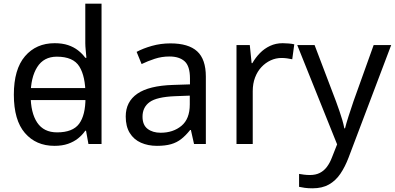

<svg xmlns="http://www.w3.org/2000/svg" viewBox="-20 -780 2139 1040"><path d="M104 -238V-303H480V-238ZM275 10Q175 10 115 -59.5Q55 -129 55 -267Q55 -405 115.5 -475.5Q176 -546 276 -546Q318 -546 349 -535.5Q380 -525 403 -507Q426 -489 442 -467H448Q447 -480 444.5 -505.5Q442 -531 442 -546V-760H530V0H459L446 -72H442Q426 -49 403 -30.5Q380 -12 348.5 -1Q317 10 275 10ZM289 -63Q374 -63 408.5 -109.5Q443 -156 443 -250V-266Q443 -366 410 -419.5Q377 -473 288 -473Q217 -473 181.5 -416.5Q146 -360 146 -265Q146 -169 181.5 -116Q217 -63 289 -63Z M903 -545Q1001 -545 1048 -502Q1095 -459 1095 -365V0H1031L1014 -76H1010Q987 -47 962.5 -27.5Q938 -8 906.5 1Q875 10 830 10Q782 10 743.5 -7Q705 -24 683 -59.5Q661 -95 661 -149Q661 -229 724 -272.5Q787 -316 918 -320L1009 -323V-355Q1009 -422 980 -448Q951 -474 898 -474Q856 -474 818 -461.5Q780 -449 747 -433L720 -499Q755 -518 803 -531.5Q851 -545 903 -545ZM929 -259Q829 -255 790.5 -227Q752 -199 752 -148Q752 -103 779.5 -82Q807 -61 850 -61Q918 -61 963 -98.5Q1008 -136 1008 -214V-262Z M1511 -546Q1526 -546 1543.5 -544.5Q1561 -543 1574 -540L1563 -459Q1550 -462 1534.5 -464Q1519 -466 1505 -466Q1474 -466 1446 -453Q1418 -440 1396 -416.5Q1374 -393 1361.5 -360Q1349 -327 1349 -286V0H1261V-536H1333L1343 -438H1347Q1364 -468 1388 -492.5Q1412 -517 1443 -531.5Q1474 -546 1511 -546Z M1590 -536H1684L1800 -231Q1810 -204 1818.5 -179Q1827 -154 1834 -130.5Q1841 -107 1845 -85H1849Q1855 -110 1868 -150.5Q1881 -191 1895 -232L2004 -536H2099L1868 74Q1849 124 1823.5 161.5Q1798 199 1761.5 219.5Q1725 240 1673 240Q1649 240 1631 237.5Q1613 235 1600 232V162Q1611 164 1626.5 166Q1642 168 1659 168Q1690 168 1712.5 156.5Q1735 145 1751 123.5Q1767 102 1778 73L1806 2Z"/></svg>

Font: ubangla25
Style: Book
Weight: 400
Designer: Jelle Bosma - Monotype Design Team
Foundry: Monotype Imaging Inc.
Version: Version 2.003